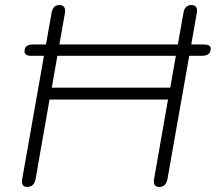

<svg xmlns="http://www.w3.org/2000/svg" viewBox="-20 -730 854 760"><path d="M814 -538Q814 -509 779 -509H729L643 -22Q637 10 611 10Q589 10 589 -12Q589 -18 590 -22L645 -336H176L121 -22Q115 10 88 10Q67 10 67 -11Q67 -18 68 -22L154 -509H104Q77 -509 77 -526Q77 -542 86 -548Q95 -554 112 -554H162L184 -678Q189 -710 215 -710Q238 -710 238 -686L237 -678L215 -554H684L706 -678Q708 -694 716.5 -702Q725 -710 738 -710Q760 -710 760 -687L759 -678L737 -554H787Q814 -554 814 -538ZM676 -509H207L185 -383H654Z"/></svg>

Font: Kodchasan ExtraLight
Style: Italic
Weight: 275
Italic angle: -10°
Version: Version 1.000; ttfautohint (v1.6)